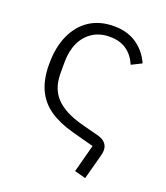

<svg xmlns="http://www.w3.org/2000/svg" viewBox="-128 -612 741 859"><g transform="rotate(20 242.5 -182.5)"><path d="M325 145 360 13 256 -15Q189 -33 143.5 -64Q98 -95 75 -144.5Q52 -194 52 -265Q52 -346 78.5 -404Q105 -462 153 -493Q201 -524 268 -524Q332 -524 376.5 -493.5Q421 -463 444 -411L396 -387Q378 -429 346 -451Q314 -473 266 -473Q219 -473 184.5 -450.5Q150 -428 132 -388.5Q114 -349 114 -297V-243Q114 -171 155 -128Q196 -85 281 -62L365 -40Q391 -33 402.5 -19Q414 -5 414 14Q414 20 413 26.5Q412 33 410 40L378 159Z"/></g></svg>

Font: IBM Plex Sans Light
Style: Regular
Weight: 300
Designer: Mike Abbink, Paul van der Laan, Pieter van Rosmalen
Foundry: Bold Monday
Version: Version 3.201